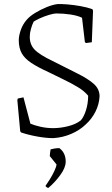

<svg xmlns="http://www.w3.org/2000/svg" viewBox="-20 -668 549 941"><path d="M241 9Q206 9 162 1Q118 -7 83 -19L79 -25L65 -177L67 -185L95 -191L129 -62Q147 -54 177.5 -47Q208 -40 241 -40Q276 -40 314 -49.5Q352 -59 376 -78Q391 -95 401.5 -128Q412 -161 412 -199Q393 -222 361.5 -241Q330 -260 292.5 -278Q255 -296 219 -314Q166 -338 133.5 -359.5Q101 -381 86.5 -407Q72 -433 72 -471Q72 -492 81.5 -520Q91 -548 110 -570Q125 -588 152 -604.5Q179 -621 208.5 -633Q238 -645 262 -648Q278 -649 309.5 -646.5Q341 -644 374.5 -638Q408 -632 433 -623L436 -615L430 -461L401 -457L396 -462L382 -581Q359 -592 325 -597Q291 -602 258 -602Q243 -602 220 -595Q197 -588 176 -578.5Q155 -569 145 -562Q137 -546 131.5 -525.5Q126 -505 126 -490Q125 -451 149 -425.5Q173 -400 238 -369Q306 -334 358 -308.5Q410 -283 439 -257.5Q468 -232 468 -196Q466 -157 448 -121Q430 -85 400 -58Q371 -30 329.5 -12Q288 6 241 9ZM217 253Q213 253 208 249Q203 245 203 243Q211 232 223.5 212Q236 192 246 171Q256 150 257 138L224 97Q224 92 225.5 80Q227 68 228 64Q235 62 246.5 60Q258 58 271 58Q302 81 302 124Q302 154 275 190.5Q248 227 217 253Z"/></svg>

Font: Labrada Light
Style: Regular
Weight: 300
Designer: Mercedes Jáuregui
Foundry: Omnibus-Type Team
Version: Version 1.000; ttfautohint (v1.8.4.7-5d5b)